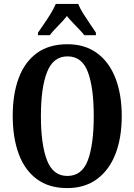

<svg xmlns="http://www.w3.org/2000/svg" viewBox="-20 -951 687 981"><path d="M324 10Q230 10 168 -36Q106 -82 75.5 -165Q45 -248 45 -359Q45 -470 75.5 -552Q106 -634 168 -679.5Q230 -725 325 -725Q414 -725 476 -679.5Q538 -634 570 -551.5Q602 -469 602 -358Q602 -247 570 -164.5Q538 -82 475.5 -36Q413 10 324 10ZM324 -52Q399 -52 429 -132.5Q459 -213 459 -358Q459 -503 429 -583Q399 -663 325 -663Q252 -663 220.5 -583Q189 -503 189 -358Q189 -213 220 -132.5Q251 -52 324 -52ZM174 -784Q187 -803 205 -829Q223 -855 239.5 -882Q256 -909 265 -931H380Q388 -909 405 -882Q422 -855 440 -829Q458 -803 470 -784V-771H411Q402 -783 385.5 -800Q369 -817 351.5 -835.5Q334 -854 322 -869Q303 -845 276.5 -818.5Q250 -792 234 -771H174Z"/></svg>

Font: Noto Serif Ethiopic ExtraCondensed
Style: Bold
Weight: 700
Width: 2
Designer: Monotype Design Team
Foundry: Monotype Imaging Inc.
Version: Version 2.102; ttfautohint (v1.8.4.7-5d5b)